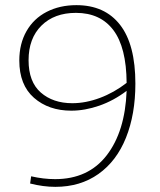

<svg xmlns="http://www.w3.org/2000/svg" viewBox="-20 -720 622 746"><path d="M506 -395Q506 -276 469.5 -185Q433 -94 362.5 -44Q292 6 195 6Q148 6 97 -7L101 -35Q149 -24 194 -24Q323 -24 394.5 -116.5Q466 -209 472 -367Q422 -329 366 -309.5Q310 -290 257 -290Q169 -290 112 -340Q55 -390 55 -485Q55 -550 83 -599Q111 -648 161.5 -674Q212 -700 277 -700Q387 -700 446.5 -623.5Q506 -547 506 -395ZM261 -319Q313 -319 368 -339.5Q423 -360 472 -398Q471 -536 420.5 -603Q370 -670 275 -670Q191 -670 141 -620.5Q91 -571 91 -486Q91 -402 138.5 -360.5Q186 -319 261 -319Z"/></svg>

Font: Bitter Pro ExtraLight
Style: Regular
Weight: 275
Designer: Sol Matas, and Bitter project Authors
Foundry: Sol Matas
Version: Version 1.010